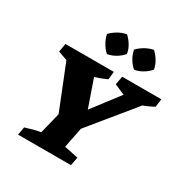

<svg xmlns="http://www.w3.org/2000/svg" viewBox="-206 -1099 1220 1266"><g transform="rotate(30 404.0 -466.0)"><path d="M298 -181 123 -619 134 -663H321L439 -324H385L644 -663H755L750 -613L397 -181ZM106 0 117 -61Q146 -70 174.5 -78Q203 -86 231 -90L286 -313H460L415 -86L521 -64L509 0ZM222 -554 67 -610 78 -674H446L440 -614Q386 -589 331.5 -575Q277 -561 222 -554ZM629 -553 498 -610 510 -674H808L800 -613Q757 -589 714 -574.5Q671 -560 629 -553ZM398 -932Q423 -909 440.5 -879.5Q458 -850 462 -819Q441 -794 410.5 -776Q380 -758 348 -753Q324 -774 306.5 -804.5Q289 -835 282 -868Q305 -892 334.5 -909Q364 -926 398 -932ZM603 -932Q628 -909 645.5 -879.5Q663 -850 668 -819Q647 -794 616.5 -776Q586 -758 555 -753Q530 -773 512 -804Q494 -835 488 -868Q511 -892 541 -909Q571 -926 603 -932Z"/></g></svg>

Font: Piazzolla Thin Black
Style: Italic
Weight: 900
Italic angle: -11.3°
Version: Version 2.005